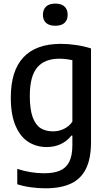

<svg xmlns="http://www.w3.org/2000/svg" viewBox="-20 -790 578 1040"><path d="M73.5 208V125Q147.5 148.5 219 148.5Q272 148.5 305.5 133.8Q339 119 355.5 85.5Q372 52 372 -3.5V-55.5H366.5Q345 -27 310.5 -10.2Q276 6.5 233 6.5Q178.5 6.5 134.8 -20.5Q91 -47.5 64.8 -107.5Q38.5 -167.5 38.5 -261Q38.5 -406.5 106.5 -479.2Q174.5 -552 308.5 -552.5Q350 -552.5 394.5 -545.8Q439 -539 473 -527.5V-20Q473 68.5 445.8 123.8Q418.5 179 364 204.5Q309.5 230 226 230Q188 230 147.5 224.5Q107 219 73.5 208ZM372 -131V-464Q335 -472 301 -472Q221.5 -472 181.5 -424.5Q141.5 -377 141.5 -270.5Q141.5 -197 157.2 -154.8Q173 -112.5 200.5 -95.5Q228 -78.5 267.5 -78.5Q298.5 -78.5 326.5 -92Q354.5 -105.5 372 -131ZM212.5 -710Q212.5 -738.5 229.5 -754.5Q246.5 -770.5 279.5 -770.5Q312.5 -770.5 329.5 -754.5Q346.5 -738.5 346.5 -710Q346.5 -681.5 329.5 -666Q312.5 -650.5 279.5 -650.5Q246.5 -650.5 229.5 -666Q212.5 -681.5 212.5 -710Z"/></svg>

Font: Encode Sans Semi Condensed Medium
Style: Regular
Weight: 500
Width: 4
Designer: Multiple Designers
Foundry: Impallari Type
Version: Version 2.000